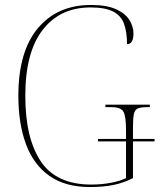

<svg xmlns="http://www.w3.org/2000/svg" viewBox="-20 -744 643 774"><path d="M342 10Q244 10 180 -34.5Q116 -79 85 -162Q54 -245 54 -358Q54 -536 132.5 -630Q211 -724 347 -724Q410 -724 447.5 -707Q485 -690 501.5 -663.5Q518 -637 518 -609Q518 -566 492 -566Q492 -615 480 -648Q468 -681 436 -697.5Q404 -714 345 -714Q222 -714 152 -623.5Q82 -533 82 -358Q82 -187 144.5 -93.5Q207 0 348 0Q389 0 426.5 -7Q464 -14 488 -26V-174H375V-184H488V-219Q488 -274 478 -293Q468 -312 430 -312H405V-322H584V-312H571Q547 -312 535 -306.5Q523 -301 519.5 -283Q516 -265 516 -228V-184H603V-174H516V-26Q479 -7 438 1.5Q397 10 342 10Z"/></svg>

Font: Noto Serif Display SemiCondensed Thin
Style: Regular
Weight: 100
Width: 4
Designer: Monotype Design Team
Foundry: Monotype Imaging Inc.
Version: Version 2.009